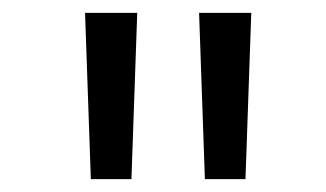

<svg xmlns="http://www.w3.org/2000/svg" viewBox="-20 -842 506 298"><path d="M112 -822H193L184 -564H121ZM289 -822H370L361 -564H298Z"/></svg>

Font: Noto Sans Oriya UI
Style: Regular
Weight: 400
Designer: Amélie Bonet and Sol Matas
Foundry: Google LLC
Version: Version 2.000